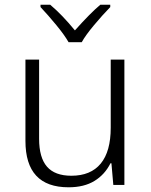

<svg xmlns="http://www.w3.org/2000/svg" viewBox="-20 -785 640 815"><path d="M88 -187V-532H146V-196Q146 -116 179.5 -77.5Q213 -39 283 -39Q365 -39 407.5 -90.5Q450 -142 450 -243V-532H508V0H461L453 -92H449Q425 -44 381 -17Q337 10 271 10Q88 10 88 -187ZM152 -755V-765H193Q244 -722 298 -656Q364 -730 406 -765H448V-755Q414 -720 378.5 -677.5Q343 -635 327 -606H271Q254 -636 219 -678.5Q184 -721 152 -755Z"/></svg>

Font: Noto Sans Mono UI Light
Style: Regular
Weight: 300
Monospace: yes
Designer: Monotype Design team
Foundry: Monotype Imaging Inc.
Version: Version 1.000